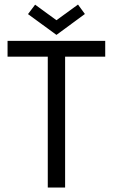

<svg xmlns="http://www.w3.org/2000/svg" viewBox="-20 -844 532 864"><path d="M106 -780.5 138 -823 234 -753 331 -823.5 362 -781 234 -687ZM195 -589H14V-660H453.5V-589H273V0H195Z"/></svg>

Font: League Spartan
Style: Regular
Weight: 350
Foundry: The League of Moveable Type
Version: Version 2.002